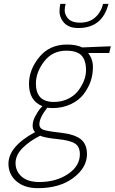

<svg xmlns="http://www.w3.org/2000/svg" viewBox="-20 -741 597 1000"><path d="M329 -509Q378 -509 408 -494L557 -500L549 -465H439Q464 -433 464 -392.5Q464 -352 452 -317.5Q440 -283 416 -251Q392 -219 349 -198.5Q306 -178 252 -178L226 -180Q185 -127 185 -94Q185 -74 203.5 -66Q222 -58 294.5 -50Q367 -42 400 -16.5Q433 9 433 62Q433 132 362 185.5Q291 239 177 239Q107 239 65.5 203Q24 167 24 112Q24 22 163 -53Q150 -64 150 -87Q150 -110 163 -134.5Q176 -159 188 -174L201 -188Q131 -216 131 -304Q131 -378 184.5 -443.5Q238 -509 329 -509ZM185 207Q272 207 334 165.5Q396 124 396 62Q396 23 370.5 6.5Q345 -10 280 -16.5Q215 -23 189 -34Q136 -8 98.5 29Q61 66 61 108.5Q61 151 93 179Q125 207 185 207ZM260 -210Q303 -210 337 -227.5Q371 -245 390 -272Q428 -324 428 -375.5Q428 -427 404.5 -452Q381 -477 325 -477Q253 -477 210 -421Q167 -365 167 -306Q167 -210 260 -210ZM322 -721Q317 -705 317 -686.5Q317 -668 330 -650Q349 -623 397 -623Q445 -623 475.5 -650Q506 -677 517 -721H545Q513 -595 388 -595Q331 -595 306 -632Q290 -656 290 -679.5Q290 -703 294 -721Z"/></svg>

Font: TitilliumWebThinItalic
Style: Thin Italic
Weight: 200
Italic angle: -13°
Version: Version 1.001;PS 57.000;hotconv 1.0.70;makeotf.lib2.5.55311